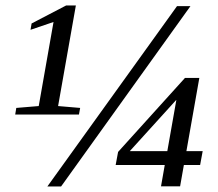

<svg xmlns="http://www.w3.org/2000/svg" viewBox="-20 -677 790 697"><path d="M201.7 0H151.9L622.6 -654.8H671.4ZM190.9 -292 271 -285.2 266.6 -261.2H35.2L39.1 -285.2L120.6 -292L174.3 -597.2L90.8 -568.8L94.7 -591.8L220.2 -657.2H255.4ZM647.5 -78.1 633.8 -0.5H564.5L578.1 -78.1H399.9L408.7 -125.5L651.4 -394H703.6L656.7 -128.4H715.8L706.5 -78.1ZM620.1 -313.5H619.1L451.2 -128.4H587.4Z"/></svg>

Font: Tinos
Style: Italic
Weight: 400
Italic angle: -16.333°
Designer: Steve Matteson
Foundry: Monotype Imaging Inc.
Version: Version 1.32